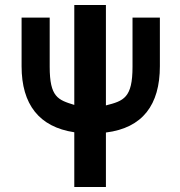

<svg xmlns="http://www.w3.org/2000/svg" viewBox="-20 -520 716 765"><path d="M276 225H402V8C548 -10 617 -102 617 -256V-450H508V-254C508 -130 473 -118 402 -100V-500H276V-102C211 -122 178 -133 178 -254V-450H66V-256C66 -104 136 -14 276 7Z"/></svg>

Font: Mint Spirit
Style: Bold
Weight: 700
Designer: HARENDAL Hirwen
Foundry: Arkandis Digital Foundry.
Version: Version 1.004;FFEdit